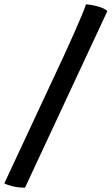

<svg xmlns="http://www.w3.org/2000/svg" viewBox="-57 -775 518 891"><path d="M59 96Q27 96 0 89Q-27 82 -37 76L238 -513Q266 -574 287 -621.5Q308 -669 322 -702.5Q336 -736 342 -755Q377 -752 405.5 -742.5Q434 -733 441 -723Z"/></svg>

Font: Texturina 12pt Black
Style: Italic
Weight: 900
Italic angle: -11°
Designer: Guillermo Torres Carreño
Foundry: Omnibus-Type
Version: Version 1.002